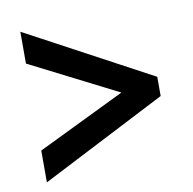

<svg xmlns="http://www.w3.org/2000/svg" viewBox="-61 -624 602 600"><g transform="rotate(-10 240.0 -324.0)"><path d="M41 -186 319 -321 41 -462V-563L438 -350V-289L41 -85Z"/></g></svg>

Font: Noto Sans Gurmukhi Condensed SemiBold
Style: Regular
Weight: 600
Width: 3
Designer: Jelle Bosma - Monotype Design Team
Foundry: Monotype Imaging Inc.
Version: Version 2.004; ttfautohint (v1.8.4.7-5d5b)